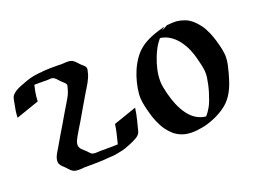

<svg xmlns="http://www.w3.org/2000/svg" viewBox="-87 -716 1281 934"><g transform="rotate(-20 553.0 -249.0)"><path d="M-4.2 -339.1Q-3.7 -358.4 -0.7 -377.1Q2.2 -395.8 6.3 -414.6Q7.1 -418 7.8 -422.5Q8.5 -427 9.6 -431.5Q10.7 -436 12.2 -440.1Q13.7 -444.1 15.6 -446.8Q24.4 -458.5 37.6 -466.3Q50.8 -474.1 64.2 -479.2Q83 -486.6 100.8 -493Q118.7 -499.5 138.4 -503.2Q146.2 -504.4 152.1 -505.4Q158 -506.3 165.8 -507.1Q168.9 -507.6 172 -507.7Q175 -507.8 178.2 -508.1Q179.2 -508.1 180.8 -508.3Q182.4 -508.5 183.3 -508.5L184.1 -508.8Q190.2 -510 196.4 -510.1Q202.6 -510.3 208.7 -510.7Q220.7 -511.5 232.7 -511.6Q244.6 -511.7 256.6 -511.5Q263.2 -511.5 270.6 -511.6Q278.1 -511.7 284.7 -511Q291 -511 297.5 -511.6Q304 -512.2 310.5 -512.5Q317.1 -512.7 323.6 -512.2Q330.1 -511.7 336.2 -509.5Q341.8 -507.6 346.4 -504.3Q351.1 -501 355.1 -496.9Q359.1 -492.9 362.9 -488.5Q366.7 -484.1 370.6 -480.2Q377.7 -473.1 383.4 -468.5Q389.2 -463.9 392.5 -459Q395.8 -454.1 396 -447.6Q396.2 -441.2 392.3 -430.7Q392.3 -426.5 390.1 -419.8Q387.9 -413.1 384.8 -405.9Q381.6 -398.7 378.4 -392.1Q375.2 -385.5 373 -381.6L366.2 -369.9L362.5 -364L361.8 -362.8Q361.3 -362.3 361.3 -361.8Q360.8 -360.8 360 -359.1Q359.1 -357.4 359.1 -358.4L358.2 -356.7Q354.7 -351.3 351.6 -346.1Q348.4 -340.8 345.2 -335.2Q335.9 -319.8 326.2 -303Q316.4 -286.1 307.1 -270.3Q299.8 -257.8 292.7 -245.5Q285.6 -233.2 278.3 -220.7Q268.1 -203.9 257.7 -186.9Q247.3 -169.9 237.5 -152.3Q233.2 -144.5 229.5 -136.4Q225.8 -128.2 224.6 -119.1Q223.6 -109.9 226.6 -103.3Q229.5 -96.7 234.5 -91.2Q239.5 -85.7 245.6 -80.7Q251.7 -75.7 257.3 -69.8Q260.3 -66.9 262.9 -63.7Q265.6 -60.5 268.6 -57.9Q269.8 -56.6 271.6 -55.2Q273.4 -53.7 274.9 -52.5Q274.9 -52.5 275.4 -52Q276.6 -51.5 277.6 -51.1Q278.6 -50.8 280 -50.5Q283.2 -49.6 286.1 -49.3Q289.1 -49.1 292.2 -48.6Q306.9 -49.6 321.5 -49.7Q336.2 -49.8 350.8 -49.8Q365.5 -49.8 380.2 -49.9Q395 -50 409.7 -51Q410.9 -55.2 411.6 -59.1Q412.4 -63 413.6 -66.9Q418.9 -87.4 423.5 -107.7Q428 -127.9 430.7 -148.7Q460.7 -159.2 490.4 -169.4Q520 -179.7 549.8 -189.9Q545.4 -157.7 537.4 -126.2Q536.1 -121.6 535 -117.2Q533.9 -112.8 532.7 -108.2Q532.2 -106.2 531.7 -104.1Q531.2 -102.1 530.5 -100.1Q530.8 -99.6 530 -97.2Q529.3 -94.7 529.1 -94.2L526.9 -85Q525.6 -79.3 523.6 -73.1Q521.5 -66.9 517.6 -62.3Q512 -55.4 503.2 -49.9Q494.4 -44.4 484.7 -39.8Q475.1 -35.2 465.7 -31.5Q456.3 -27.8 449 -24.9Q441.7 -21.7 434.1 -19.4Q426.5 -17.1 418.7 -15.1Q402.3 -11.2 385.1 -8.3Q367.9 -5.4 351.1 -5.4Q317.6 -2 284.7 -1.5Q251.7 -1 218.3 -1Q211.7 -0.2 203.9 0.4Q196 1 188.1 0.9Q180.2 0.7 172.7 -0.7Q165.3 -2.2 159.4 -5.9Q150.6 -11.2 143.8 -19.4Q137 -27.6 129.4 -34.7Q125.2 -38.6 121.1 -42.4Q116.9 -46.1 113.5 -50.4Q110.1 -54.7 107.8 -59.6Q105.5 -64.5 105.2 -70.6Q104.7 -79.6 107.2 -88Q109.6 -96.4 113.5 -104.5Q117.4 -112.5 122.3 -120.2Q127.2 -127.9 131.6 -135.3Q131.6 -135.3 132.1 -136.2Q146 -161.1 160.6 -185.4Q175.3 -209.7 189.7 -234.1Q199 -250.2 208.9 -267Q218.8 -283.7 227.8 -299.1Q235.6 -312.3 243.7 -325.2Q251.7 -338.1 258.8 -351.6Q262 -357.7 264.8 -363.6Q267.6 -369.6 269.5 -376Q270.8 -380.1 271.9 -384.4Q272.9 -388.7 274.4 -392.8Q275.4 -395.5 276.1 -398.7Q276.9 -401.9 277.1 -404.8Q277.1 -406 277.2 -407.5Q277.3 -408.9 276.9 -410.2Q276.6 -410.6 276.4 -411.5Q276.1 -412.4 276.4 -411.9L278.1 -407.5Q278.1 -407.2 277.5 -408.6Q276.9 -409.9 275.6 -411.9Q274.4 -413.8 273.6 -414.9Q272.7 -416 271 -418Q266.8 -422.6 262.1 -426.6Q257.3 -430.7 252.9 -435.1Q249.3 -438.7 245.7 -443Q242.2 -447.3 238.4 -451Q234.6 -454.8 230.2 -457.9Q225.8 -460.9 220.5 -462.4Q218.3 -462.6 217.2 -462.8Q216.1 -462.9 215.2 -462.9Q214.4 -462.9 213.1 -462.9Q211.9 -462.9 209.5 -462.9Q208 -462.6 206.5 -462.6Q205.1 -462.6 203.9 -462.6Q203.1 -462.4 201.4 -462.4L203.9 -462.6H202.9Q202.4 -462.4 201.4 -462.4H201.2H201.4H201.2H200.9Q200.2 -462.2 198.7 -462.2H199L201.2 -462.4H200.9Q200 -462.2 199.1 -462.2Q198.2 -462.2 198.7 -462.2H197.3Q192.4 -461.7 187.4 -461.8Q182.4 -461.9 177.5 -462.2Q164.8 -462.2 152.2 -462.3Q139.6 -462.4 127.2 -461.9Q125.7 -454.1 123.7 -445.8Q121.6 -437.5 120.4 -430.9Q115.7 -406.2 115 -380.4ZM136.5 -486.3Q137 -486.8 136 -486Q135 -485.1 134.5 -484.6ZM210.4 -463.4Q210.2 -463.4 210.2 -463.3Q210.2 -463.1 210 -463.1L210.9 -463.4ZM272.2 -54Q271.2 -54.4 272.7 -53.5Q272.2 -54 272.2 -54ZM210 -463.1H208.5Z M801 -497.3 833 -513.9Q847.7 -515.1 858.9 -515.9Q870.1 -516.6 880.5 -515.9Q890.9 -515.1 902 -512.5Q913.1 -509.8 927.5 -504.4Q936.5 -501 945.6 -495Q954.6 -489 962.8 -481.7Q970.9 -474.4 978.1 -466.2Q985.4 -458 991 -450.4Q999.3 -439 1005.7 -426.8Q1012.2 -414.6 1017.8 -401.6Q1021 -393.8 1024.8 -383.4Q1028.6 -373 1032.1 -361.3Q1035.6 -349.6 1038.9 -337Q1042.2 -324.5 1044.7 -312.4Q1047.1 -300.3 1048.3 -289.3Q1049.6 -278.3 1049.3 -269.8Q1048.8 -250 1044.6 -230.7Q1040.3 -211.4 1035.2 -192.4Q1030.3 -174.3 1024.5 -156.4Q1018.8 -138.4 1011.2 -121.5Q1003.7 -104.5 993.5 -88.7Q983.4 -73 970 -59.3Q956.8 -46.1 939.6 -34.7Q922.4 -23.2 903.6 -14Q884.8 -4.9 865.2 1.7Q845.7 8.3 827.6 12Q812.5 14.9 797 16.7Q781.5 18.6 766.1 18.2Q750.7 17.8 735.7 14.8Q720.7 11.7 706.3 4.6Q688.5 -3.9 674.1 -17.5Q659.7 -31 648.2 -47.1Q639.6 -59.3 633.5 -70.9Q627.4 -82.5 621.8 -96.2Q614.7 -112.8 609.6 -129.5Q604.5 -146.2 600.3 -163.6Q597.9 -173.8 595.7 -183.7Q593.5 -193.6 592 -203.6Q590.6 -213.6 590.1 -223.6Q589.6 -233.6 590.3 -244.1Q592.5 -271.5 599.7 -301.4Q606.9 -331.3 619.1 -359.9Q631.3 -388.4 648.6 -413.3Q665.8 -438.2 688 -455.6Q701.9 -466.6 717.7 -475Q733.4 -483.4 749.9 -490Q766.4 -496.6 783.6 -501.8Q800.8 -507.1 817.6 -511.5ZM791.5 -464.4Q784.2 -465.8 779.3 -466.6L775.9 -462.4Q762 -446 751.8 -427.1Q741.7 -408.2 733.9 -388.4Q722.4 -359.9 715.3 -328.7Q708.3 -297.6 708.7 -266.6Q709 -253.4 712 -236.6Q715.1 -219.7 719.5 -202.5Q723.9 -185.3 729.2 -169.3Q734.6 -153.3 739.5 -141.4Q745.6 -127 753.5 -112.3Q761.5 -97.7 771.4 -84.6Q781.2 -71.5 793.3 -60.7Q805.4 -49.8 820.1 -43Q830.6 -37.8 839.7 -35.3Q848.9 -32.7 859.6 -31.5Q867.4 -39.8 874.1 -49.4Q880.9 -59.1 886.5 -69.3Q893.8 -82.5 900.5 -100.6Q907.2 -118.7 913 -137.8Q918.7 -157 922.7 -175.8Q926.8 -194.6 928.7 -209.2Q931.6 -232.7 927.9 -254.8Q924.1 -276.9 918.2 -299.3Q918 -300.5 917.5 -302Q917 -303.5 917.2 -303.5L916.5 -305.9Q914.6 -313 912.7 -319.7Q910.9 -326.4 908.7 -333.3Q904.8 -345.7 899.5 -358.2Q894.3 -370.6 887.9 -381.8Q880.1 -396 870.2 -409.3Q860.4 -422.6 848.3 -433.6Q836.2 -444.6 822 -452.6Q807.9 -460.7 791.5 -464.4Z"/></g></svg>

Font: Autopia
Style: Bold
Weight: 700
Designer: Antoine Gelgon
Foundry: Antoine Gelgon
Version: 001.000